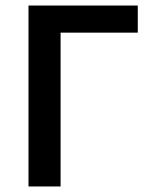

<svg xmlns="http://www.w3.org/2000/svg" viewBox="-20 -674 550 694"><path d="M83 0V-654H478V-556H199V0Z"/></svg>

Font: CV Source Sans Light
Style: Bold
Weight: 600
Designer: Paul D. Hunt
Foundry: Adobe Systems Incorporated
Version: Version 3.001